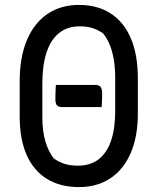

<svg xmlns="http://www.w3.org/2000/svg" viewBox="-20 -740 640 780"><path d="M207 -395H367Q382 -395 388.5 -387Q395 -379 395 -360Q395 -346 394.5 -332.5Q394 -319 393 -305H233Q217 -305 211 -312.5Q205 -320 205 -337Q205 -353 205.5 -367Q206 -381 207 -395ZM301 -720Q376 -720 429.5 -685.5Q483 -651 511.5 -584.5Q540 -518 540 -421V-280Q540 -184 510.5 -117Q481 -50 427.5 -15Q374 20 301 20Q225 20 171 -13Q117 -46 88.5 -110Q60 -174 60 -267V-409Q60 -508 89.5 -577.5Q119 -647 173 -683.5Q227 -720 301 -720ZM152 -265Q152 -206 165 -163.5Q178 -121 199 -96Q219 -82 242 -74.5Q265 -67 296 -67Q348 -67 381.5 -93.5Q415 -120 431.5 -169.5Q448 -219 448 -287V-423Q448 -466 442 -500Q436 -534 425 -560Q414 -586 398 -605Q379 -618 357 -625.5Q335 -633 304 -633Q253 -633 219 -605Q185 -577 168.5 -525Q152 -473 152 -401Z"/></svg>

Font: Rec Mono Semicasual
Style: Regular
Weight: 400
Version: Version 1.085; ttfautohint (v1.8.4.7-5d5b)